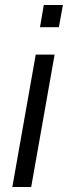

<svg xmlns="http://www.w3.org/2000/svg" viewBox="-20 -743 270 763"><path d="M139 -635 154 -723H230L214 -635ZM29 0 122 -526H197L104 0Z"/></svg>

Font: Archivo SemiExpanded Light
Style: Italic
Weight: 300
Width: 6
Italic angle: -10°
Designer: Hector Gatti
Foundry: Omnibus-Type
Version: Version 2.001